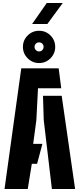

<svg xmlns="http://www.w3.org/2000/svg" viewBox="-20 -1253 528 1273"><path d="M10 0 121 -800H369L386 -668H232L221 -456L200 -299H261L226 -167H191L164 0ZM324 0 270 -457 265 -618H389L478 0ZM239 -835Q195 -835 163.5 -866.5Q132 -898 132 -942Q132 -986.5 163.5 -1017.8Q195 -1049 239 -1049Q283.5 -1049 314.8 -1017.8Q346 -986.5 346 -942Q346 -898 314.8 -866.5Q283.5 -835 239 -835ZM239 -912Q252 -912 260.5 -920.8Q269 -929.5 269 -942Q269 -955 260.5 -963.5Q252 -972 239 -972Q226.5 -972 217.8 -963.5Q209 -955 209 -942Q209 -929.5 217.8 -920.8Q226.5 -912 239 -912ZM193 -1094 290 -1233H396L294 -1094Z"/></svg>

Font: Big Shoulders Stencil Display Thin Black
Style: Regular
Weight: 900
Version: Version 2.001